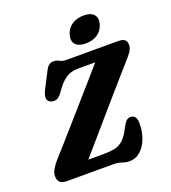

<svg xmlns="http://www.w3.org/2000/svg" viewBox="-164 -1041 1048 1178"><g transform="rotate(-20 360.0 -451.5)"><path d="M373 0H72.5Q16.5 0 16.5 -53.5Q16.5 -74.5 30 -97.8Q43.5 -121 62 -142Q85 -167 125.2 -212.5Q165.5 -258 215 -314.2Q264.5 -370.5 315.5 -428.8Q366.5 -487 411.8 -538.5Q457 -590 487.5 -625.5H375Q329 -625.5 295.8 -604Q262.5 -582.5 224.5 -527Q204 -497 185 -491.5Q166 -486 148 -493.5Q110.5 -509 139 -569.5L187 -662.5Q202.5 -695.5 215 -707.2Q227.5 -719 248.5 -719Q268.5 -719 284.2 -709.5Q300 -700 329 -700H662.5Q693 -700 706.2 -689.5Q719.5 -679 719.5 -654.5Q719.5 -634.5 704.5 -612.2Q689.5 -590 666.5 -565.5Q652.5 -550 617.2 -509.8Q582 -469.5 534.2 -414.8Q486.5 -360 434 -299.2Q381.5 -238.5 331.8 -181Q282 -123.5 243.5 -79H344Q384.5 -79 415.2 -85Q446 -91 471.2 -113.8Q496.5 -136.5 521.5 -186Q535.5 -214.5 547.5 -225.5Q559.5 -236.5 575 -236.5Q596 -236.5 605.5 -221.5Q615 -206.5 615 -180.5Q615 -127.5 598 -82.5Q581 -37.5 550.2 -10.2Q519.5 17 478.5 17Q459 17 446.2 12.8Q433.5 8.5 417.8 4.2Q402 0 373 0ZM474 -754Q428 -754 407.5 -776Q387 -798 398 -837.5Q408 -875.5 440 -897.8Q472 -920 518 -920Q564.5 -920 584.2 -897.8Q604 -875.5 594 -837.5Q583.5 -798.5 552 -776.2Q520.5 -754 474 -754Z"/></g></svg>

Font: Fraunces 9pt S100
Style: Bold Italic
Weight: 700
Italic angle: -16°
Version: Version 1.000; ttfautohint (v1.8.3)